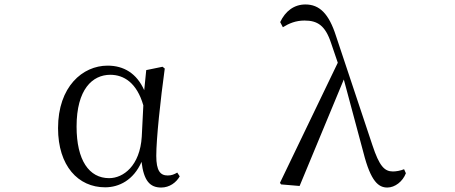

<svg xmlns="http://www.w3.org/2000/svg" viewBox="-20 -825 2040 860"><path d="M451 14C513 14 578 -18 614 -100C624 -16 651 15 702 15C739 15 769 -7 785 -35L774 -52C760 -44 749 -39 731 -39C698 -39 680 -60 680 -127C680 -204 699 -380 718 -518L708 -526L635 -511L626 -421C592 -497 534 -531 462 -531C350 -531 240 -437 240 -251C240 -82 330 14 451 14ZM622 -353 615 -213C607 -82 532 -27 469 -27C379 -27 323 -107 323 -258C323 -425 394 -490 474 -490C535 -490 593 -454 622 -353Z M1715 15C1749 15 1784 -12 1798 -49L1790 -67C1773 -60 1753 -57 1740 -57C1702 -57 1679 -81 1648 -175L1485 -664C1453 -764 1411 -805 1348 -805C1297 -805 1258 -775 1235 -726L1247 -703C1274 -720 1305 -733 1344 -733C1402 -733 1437 -711 1463 -632L1493 -544L1234 -6L1239 1L1322 8L1520 -469L1608 -141C1641 -11 1676 15 1715 15Z"/></svg>

Font: Harano Aji Mincho
Style: Regular
Weight: 400
Foundry: Masamichi Hosoda
Version: HaranoAjiMincho-Regular version 20230610;ttx 4.39.4